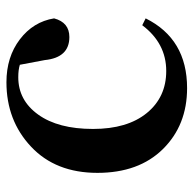

<svg xmlns="http://www.w3.org/2000/svg" viewBox="-22 -569 606 602"><g transform="rotate(-90 281.0 -268.0)"><path d="M393.6 -430.7 378.9 -508.8Q363.3 -513.7 339.8 -513.7Q267.6 -513.7 222.7 -451.2Q177.7 -388.7 177.7 -279.3Q177.7 -171.9 227.5 -110.8Q277.3 -49.8 359.4 -49.8Q446.3 -49.8 502.9 -125L524.4 -114.3Q460 15.6 305.7 15.6Q189.5 15.6 114.7 -60.1Q40 -135.7 40 -265.6Q40 -396.5 122.1 -473.6Q204.1 -550.8 324.2 -550.8Q403.3 -550.8 458.5 -508.8Q513.7 -466.8 524.4 -401.4Q511.7 -353.5 465.8 -353.5Q401.4 -353.5 393.6 -430.7Z"/></g></svg>

Font: GenYoMin TW TTF Bold
Style: Regular
Weight: 700
Version: Version 1.300